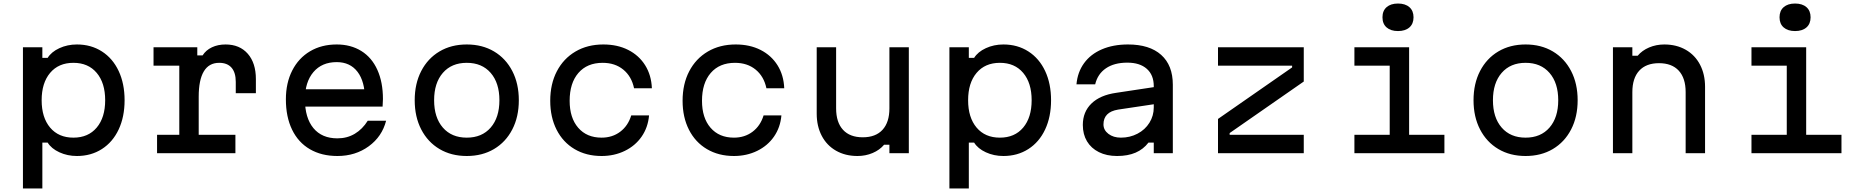

<svg xmlns="http://www.w3.org/2000/svg" viewBox="-20 -868 10540 1088"><path d="M110 -600H220V-540H250Q271 -574 316.5 -595Q362 -616 416 -616Q496 -616 557.5 -576.5Q619 -537 652.5 -465.5Q686 -394 686 -300Q686 -206 652.5 -134.5Q619 -63 557.5 -23.5Q496 16 416 16Q362 16 316.5 -5Q271 -26 250 -60H220V200H110ZM576 -300Q576 -398 528 -455Q480 -512 396 -512Q312 -512 264 -455Q216 -398 216 -300Q216 -202 264 -145Q312 -88 396 -88Q480 -88 528 -145Q576 -202 576 -300Z M1098 -600V-554H1128Q1147 -584 1181 -600Q1215 -616 1258 -616Q1338 -616 1384 -563.5Q1430 -511 1430 -420V-340H1316V-404Q1316 -457 1292 -484.5Q1268 -512 1222 -512Q1164 -512 1135 -463.5Q1106 -415 1106 -320V-104H1314V0H870V-104H996V-496H850V-600Z M2085 -362 2048 -305Q2048 -406 2006 -461Q1964 -516 1888 -516Q1804 -516 1756 -459.5Q1708 -403 1708 -305Q1708 -200 1756 -142Q1804 -84 1892 -84Q1947 -84 1990.5 -110Q2034 -136 2064 -184H2168Q2145 -94 2069.5 -39Q1994 16 1892 16Q1802 16 1736 -22.5Q1670 -61 1635 -133.5Q1600 -206 1600 -305Q1600 -398 1636 -468.5Q1672 -539 1737 -577.5Q1802 -616 1888 -616Q1968 -616 2027.5 -579Q2087 -542 2118.5 -472Q2150 -402 2150 -307Q2150 -292 2148 -264H1685V-362Z M2330 -300Q2330 -394 2367 -465.5Q2404 -537 2470.5 -576.5Q2537 -616 2625 -616Q2713 -616 2779.5 -576.5Q2846 -537 2883 -465.5Q2920 -394 2920 -300Q2920 -206 2883 -134.5Q2846 -63 2779.5 -23.5Q2713 16 2625 16Q2537 16 2470.5 -23.5Q2404 -63 2367 -134.5Q2330 -206 2330 -300ZM2810 -300Q2810 -398 2760.5 -455Q2711 -512 2625 -512Q2539 -512 2489.5 -455Q2440 -398 2440 -300Q2440 -202 2489.5 -145Q2539 -88 2625 -88Q2711 -88 2760.5 -145Q2810 -202 2810 -300Z M3098 -297Q3098 -392 3135.5 -464Q3173 -536 3241 -576Q3309 -616 3399 -616Q3479 -616 3540 -585Q3601 -554 3636 -498Q3671 -442 3674 -368H3573Q3559 -435 3512 -473.5Q3465 -512 3395 -512Q3307 -512 3257.5 -454.5Q3208 -397 3208 -297Q3208 -200 3256.5 -144Q3305 -88 3389 -88Q3450 -88 3494.5 -121.5Q3539 -155 3557 -214H3658Q3652 -146 3616 -94Q3580 -42 3520.5 -13Q3461 16 3389 16Q3302 16 3236 -23Q3170 -62 3134 -133Q3098 -204 3098 -297Z M3848 -297Q3848 -392 3885.5 -464Q3923 -536 3991 -576Q4059 -616 4149 -616Q4229 -616 4290 -585Q4351 -554 4386 -498Q4421 -442 4424 -368H4323Q4309 -435 4262 -473.5Q4215 -512 4145 -512Q4057 -512 4007.5 -454.5Q3958 -397 3958 -297Q3958 -200 4006.5 -144Q4055 -88 4139 -88Q4200 -88 4244.5 -121.5Q4289 -155 4307 -214H4408Q4402 -146 4366 -94Q4330 -42 4270.5 -13Q4211 16 4139 16Q4052 16 3986 -23Q3920 -62 3884 -133Q3848 -204 3848 -297Z M5130 0H5020V-48H4990Q4965 -18 4925 -1Q4885 16 4839 16Q4770 16 4717.5 -14Q4665 -44 4636.5 -98.5Q4608 -153 4608 -224V-600H4718V-254Q4718 -175 4757 -132.5Q4796 -90 4869 -90Q4942 -90 4981 -132.5Q5020 -175 5020 -254V-600H5130Z M5360 -600H5470V-540H5500Q5521 -574 5566.5 -595Q5612 -616 5666 -616Q5746 -616 5807.5 -576.5Q5869 -537 5902.5 -465.5Q5936 -394 5936 -300Q5936 -206 5902.5 -134.5Q5869 -63 5807.5 -23.5Q5746 16 5666 16Q5612 16 5566.5 -5Q5521 -26 5500 -60H5470V200H5360ZM5826 -300Q5826 -398 5778 -455Q5730 -512 5646 -512Q5562 -512 5514 -455Q5466 -398 5466 -300Q5466 -202 5514 -145Q5562 -88 5646 -88Q5730 -88 5778 -145Q5826 -202 5826 -300Z M6530 -279 6316 -247Q6274 -240 6253.5 -219Q6233 -198 6233 -163Q6233 -131 6261 -109.5Q6289 -88 6332 -88Q6383 -88 6426 -110.5Q6469 -133 6493.5 -172.5Q6518 -212 6518 -259V-380Q6518 -443 6478.5 -478Q6439 -513 6368 -513Q6294 -513 6247 -481Q6200 -449 6186 -390H6080Q6086 -459 6123 -510Q6160 -561 6224 -588.5Q6288 -616 6372 -616Q6494 -616 6560 -557Q6626 -498 6626 -388V0H6518V-60H6488Q6459 -22 6415 -3Q6371 16 6310 16Q6251 16 6207 -6Q6163 -28 6139.5 -67.5Q6116 -107 6116 -160Q6116 -234 6165 -281.5Q6214 -329 6305 -342L6530 -376Z M7368 -600V-406L6948 -114V-104H7368V0H6882V-194L7302 -486V-496H6882V-600Z M7965 -600V-104H8165V0H7655V-104H7855V-496H7655V-600ZM7814 -770Q7814 -807 7837.5 -827.5Q7861 -848 7902 -848Q7943 -848 7966.5 -827.5Q7990 -807 7990 -770Q7990 -733 7966.5 -712.5Q7943 -692 7902 -692Q7861 -692 7837.5 -712.5Q7814 -733 7814 -770Z M8330 -300Q8330 -394 8367 -465.5Q8404 -537 8470.5 -576.5Q8537 -616 8625 -616Q8713 -616 8779.5 -576.5Q8846 -537 8883 -465.5Q8920 -394 8920 -300Q8920 -206 8883 -134.5Q8846 -63 8779.5 -23.5Q8713 16 8625 16Q8537 16 8470.5 -23.5Q8404 -63 8367 -134.5Q8330 -206 8330 -300ZM8810 -300Q8810 -398 8760.5 -455Q8711 -512 8625 -512Q8539 -512 8489.5 -455Q8440 -398 8440 -300Q8440 -202 8489.5 -145Q8539 -88 8625 -88Q8711 -88 8760.5 -145Q8810 -202 8810 -300Z M9120 -600H9230V-552H9260Q9285 -582 9325 -599Q9365 -616 9411 -616Q9480 -616 9532.5 -586Q9585 -556 9613.5 -501.5Q9642 -447 9642 -376V0H9532V-346Q9532 -425 9493 -467.5Q9454 -510 9381 -510Q9308 -510 9269 -467.5Q9230 -425 9230 -346V0H9120Z M10215 -600V-104H10415V0H9905V-104H10105V-496H9905V-600ZM10064 -770Q10064 -807 10087.5 -827.5Q10111 -848 10152 -848Q10193 -848 10216.5 -827.5Q10240 -807 10240 -770Q10240 -733 10216.5 -712.5Q10193 -692 10152 -692Q10111 -692 10087.5 -712.5Q10064 -733 10064 -770Z"/></svg>

Font: Martian Mono Custom sWd Rg
Style: Regular
Weight: 400
Width: 6
Monospace: yes
Designer: Alex Havermale
Foundry: Evil Martians
Version: Version 1.000